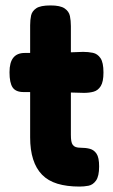

<svg xmlns="http://www.w3.org/2000/svg" viewBox="-20 -678 417 707"><path d="M273 9Q226 9 191.5 -1.5Q157 -12 135 -34.5Q113 -57 102 -91.5Q91 -126 91 -172V-585Q91 -605 94.5 -621Q98 -637 113.5 -647.5Q129 -658 166 -658Q202 -658 218 -647Q234 -636 237.5 -619Q241 -602 241 -582V-182Q241 -168 242.5 -159Q244 -150 248 -144.5Q252 -139 259 -136.5Q266 -134 277 -134Q296 -134 311 -130Q326 -126 335.5 -112Q345 -98 345 -65Q345 -29 333.5 -13Q322 3 305.5 6Q289 9 273 9ZM71 -483H175L286 -487Q305 -487 322 -483.5Q339 -480 350 -464Q361 -448 361 -411Q361 -377 351 -361Q341 -345 325 -340.5Q309 -336 289 -336L179 -339H67Q38 -339 26.5 -356Q15 -373 15 -412Q15 -448 29 -465.5Q43 -483 71 -483Z"/></svg>

Font: Fredoka SemiCondensed SemiBold
Style: Regular
Weight: 600
Width: 4
Designer: Ben Nathan
Foundry: Milena B. Brandão, Ben Nathan
Version: Version 2.001